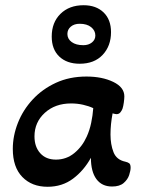

<svg xmlns="http://www.w3.org/2000/svg" viewBox="-20 -702 544 735"><path d="M285 -458Q236 -458 207 -485.5Q178 -513 178 -562Q178 -616 211.5 -649Q245 -682 300 -682Q348 -682 376.5 -654.5Q405 -627 405 -579Q405 -526 373 -492Q341 -458 285 -458ZM299 -529Q319 -529 332 -539.5Q345 -550 345 -566Q345 -585 329 -598Q313 -611 285 -611Q264 -611 251 -600Q238 -589 238 -572Q238 -553 254.5 -541Q271 -529 299 -529ZM162 13Q102 13 65.5 -24.5Q29 -62 29 -132Q29 -182 48.5 -231.5Q68 -281 105 -321Q142 -361 194 -385Q246 -409 311 -409Q371 -409 413.5 -388.5Q456 -368 456 -333Q456 -324 454 -309.5Q452 -295 449 -286Q446 -278 440.5 -271.5Q435 -265 426 -265Q422 -265 411 -268Q407 -247 405 -227Q403 -207 403 -187Q403 -149 414.5 -119.5Q426 -90 460 -83Q469 -81 474.5 -77Q480 -73 480 -60Q480 -49 474.5 -32Q469 -15 453.5 -1.5Q438 12 409 12Q370 12 349 -16.5Q328 -45 328 -98Q301 -49 259.5 -18Q218 13 162 13ZM194 -91Q234 -91 264.5 -116Q295 -141 312 -179Q323 -203 329 -231.5Q335 -260 337 -288Q320 -296 298 -301Q276 -306 252 -306Q191 -306 151.5 -270Q112 -234 112 -180Q112 -140 134 -115.5Q156 -91 194 -91Z"/></svg>

Font: Akaya Telivigala
Style: Regular
Weight: 400
Designer: Vaishnavi Murthy Yerkadithaya, Juan Luis Blanco Aristondo
Version: Version 1.002; ttfautohint (v1.8.3)